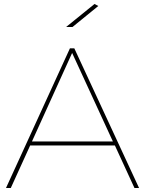

<svg xmlns="http://www.w3.org/2000/svg" viewBox="-20 -941 726 961"><path d="M472 -911 453 -921 311 -806H343ZM653 0H676L352 -699H330L10 0H34L131 -213H555ZM140 -233 341 -676 545 -233Z"/></svg>

Font: Montserrat Thin
Style: Regular
Weight: 250
Designer: Julieta Ulanovsky
Foundry: Julieta Ulanovsky
Version: Version 4.000